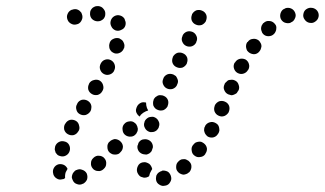

<svg xmlns="http://www.w3.org/2000/svg" viewBox="-20 -590 1068 631"><path d="M542 -10Q541 -15 538 -19Q536 -23 531 -26Q527 -28 522 -29Q517 -30 512 -29V-28Q507 -27 503 -24Q499 -22 496 -17Q493 -13 493 -8Q492 -3 493 2Q495 12 504 17Q513 23 523 20H524Q534 18 539 9Q545 0 542 -10ZM265 -20Q260 -29 250 -32Q241 -36 231 -31H230Q226 -29 223 -25Q219 -21 218 -17Q216 -12 216 -7Q217 -2 219 2Q223 12 233 15Q243 19 252 14H253Q262 9 266 0Q269 -10 265 -20ZM155 -18V-19Q152 -29 157 -38Q162 -47 172 -50Q181 -52 190 -48Q198 -44 202 -35Q199 -30 196 -24Q193 -15 194 -5Q194 -5 194 -5Q192 -3 190 -2Q188 -1 185 -1Q175 2 167 -3Q158 -8 155 -18ZM443 -9Q439 -11 436 -15Q433 -19 431 -24Q428 -34 433 -44Q437 -53 447 -56Q452 -57 457 -57Q462 -56 466 -54Q471 -52 474 -48Q477 -44 479 -39V-38Q479 -37 480 -36Q480 -35 480 -34Q478 -31 477 -29Q472 -21 470 -11Q469 -10 467 -9Q465 -8 462 -7Q458 -6 453 -6Q448 -7 443 -9ZM603 -58Q600 -62 595 -64Q591 -67 586 -67Q581 -67 576 -66Q571 -64 568 -61L567 -60Q559 -53 559 -43Q558 -32 565 -25Q568 -21 573 -19Q577 -17 582 -16Q587 -16 592 -18Q596 -19 600 -23H601Q608 -30 609 -40Q610 -51 603 -58ZM323 -70Q320 -74 315 -76Q311 -78 306 -78Q301 -79 296 -77Q291 -75 288 -72L287 -71Q279 -64 279 -54Q278 -44 285 -36Q288 -32 293 -30Q297 -28 302 -28Q307 -27 312 -29Q317 -31 320 -34L321 -35Q329 -42 329 -52Q330 -62 323 -70ZM650 -119Q646 -122 641 -124Q636 -125 631 -124Q626 -123 622 -121Q618 -118 615 -114L614 -113Q608 -105 610 -95Q611 -84 620 -78Q628 -72 638 -74Q649 -75 655 -84V-85Q661 -93 660 -103Q658 -113 650 -119ZM163 -88Q166 -84 169 -81Q173 -78 178 -77Q188 -74 197 -79Q206 -84 209 -94Q212 -104 207 -114Q202 -123 192 -125Q182 -128 173 -123Q164 -118 161 -108V-107Q160 -103 160 -98Q161 -93 163 -88ZM375 -126Q372 -129 367 -131Q362 -133 357 -133Q352 -132 348 -130Q343 -128 340 -124H339Q332 -116 333 -106Q333 -95 341 -88Q345 -85 350 -83Q354 -82 359 -82Q364 -82 369 -84Q373 -86 376 -90L377 -91Q384 -98 384 -109Q383 -119 375 -126ZM452 -83Q457 -82 461 -82Q466 -83 471 -86Q475 -89 478 -93Q480 -97 481 -102L482 -103Q484 -113 478 -122Q472 -130 462 -132Q457 -133 452 -132Q448 -132 443 -129Q439 -126 436 -122Q434 -118 433 -113L432 -112Q430 -102 436 -93Q442 -85 452 -83ZM700 -171Q699 -176 696 -180Q692 -184 688 -186Q679 -191 669 -188Q659 -185 654 -176V-175Q651 -171 651 -166Q650 -161 652 -156Q653 -152 656 -148Q659 -144 663 -141Q673 -136 683 -139Q692 -142 697 -151L698 -152Q700 -156 701 -161Q701 -166 700 -171ZM428 -151 427 -150Q421 -142 411 -141Q400 -140 392 -146Q384 -152 383 -162Q381 -173 387 -181L388 -182Q394 -190 405 -191Q415 -193 423 -186Q426 -184 428 -181Q430 -178 431 -175Q432 -171 433 -167Q433 -163 432 -159Q430 -155 428 -151ZM203 -149Q212 -144 222 -146Q232 -149 237 -158L238 -159Q243 -167 240 -177Q238 -188 229 -193Q220 -198 210 -196Q200 -193 195 -184L194 -183Q189 -175 191 -164Q194 -154 203 -149ZM470 -157Q475 -155 480 -156Q485 -156 489 -158Q494 -160 497 -164Q500 -167 502 -172V-173Q506 -183 501 -192Q497 -201 487 -205Q483 -207 478 -206Q473 -206 468 -204Q464 -202 460 -198Q457 -195 455 -190V-189Q451 -179 456 -170Q460 -161 470 -157ZM427 -224Q426 -229 428 -234Q429 -238 432 -243Q437 -250 445 -253Q452 -255 460 -253Q460 -243 463 -235Q465 -231 467 -227Q463 -226 459 -224Q450 -220 443 -213Q441 -210 439 -207Q438 -207 438 -207Q438 -208 438 -208Q433 -211 431 -215Q428 -219 427 -224ZM719 -256Q710 -260 700 -257Q691 -253 686 -244V-243Q682 -233 685 -224Q689 -214 698 -210Q708 -205 718 -209Q727 -213 732 -222V-223Q736 -232 733 -242Q729 -252 719 -256ZM242 -215Q251 -210 261 -212Q271 -215 277 -224Q280 -229 280 -234Q281 -239 280 -243Q279 -248 276 -252Q273 -256 268 -259Q259 -264 249 -262Q239 -259 234 -250V-249Q228 -240 231 -230Q233 -220 242 -215ZM484 -243Q486 -238 490 -234Q493 -231 498 -229Q507 -225 517 -228Q526 -232 531 -241V-242Q535 -252 532 -261Q528 -271 518 -275Q514 -277 509 -277Q504 -278 499 -276Q495 -274 491 -271Q487 -267 485 -263V-262Q483 -257 483 -252Q483 -247 484 -243ZM751 -326Q747 -328 742 -328Q737 -328 732 -327Q727 -325 724 -321Q720 -318 718 -314V-313Q713 -303 717 -294Q721 -284 730 -280Q735 -278 740 -277Q745 -277 749 -279Q754 -281 758 -284Q761 -288 763 -292L764 -293Q768 -302 764 -312Q761 -322 751 -326ZM282 -281Q290 -276 301 -278Q311 -281 316 -290Q322 -299 319 -309Q317 -319 308 -325Q299 -330 289 -327Q279 -325 273 -316V-315Q268 -306 270 -296Q273 -286 282 -281ZM529 -299Q538 -295 548 -298Q558 -302 562 -311V-312Q565 -317 565 -322Q565 -327 563 -331Q561 -336 558 -340Q554 -343 550 -345Q540 -349 531 -346Q521 -342 517 -333V-332Q512 -322 516 -313Q520 -303 529 -299ZM321 -347Q330 -342 340 -345Q350 -348 355 -357V-358Q360 -367 357 -377Q354 -387 345 -392Q336 -397 326 -394Q316 -391 311 -381Q306 -371 309 -362Q312 -352 321 -347ZM786 -395Q776 -399 766 -396Q757 -393 752 -384H751Q746 -374 749 -365Q752 -355 761 -350Q771 -345 780 -348Q790 -351 795 -360L796 -361Q801 -370 798 -380Q795 -390 786 -395ZM561 -369Q570 -365 580 -368Q589 -372 594 -381V-382Q598 -392 595 -401Q591 -411 581 -415Q572 -419 562 -416Q553 -412 548 -403V-402Q544 -392 547 -383Q551 -373 561 -369ZM839 -442Q838 -447 835 -451Q833 -455 829 -458Q820 -464 810 -462Q800 -461 794 -452H793Q790 -448 789 -443Q788 -438 789 -433Q790 -428 792 -424Q795 -420 799 -417Q808 -411 818 -412Q828 -414 834 -423Q837 -427 838 -432Q840 -437 839 -442ZM341 -428Q343 -424 347 -420Q351 -417 356 -415Q365 -412 375 -417Q384 -422 387 -431L388 -432Q389 -437 389 -442Q388 -447 386 -451Q384 -456 380 -459Q376 -462 372 -464Q362 -467 352 -462Q343 -458 340 -448V-447Q338 -442 339 -437Q339 -432 341 -428ZM592 -439Q601 -435 611 -438Q621 -442 625 -451V-452Q630 -462 626 -471Q622 -481 613 -485Q603 -489 594 -486Q584 -482 580 -473V-472Q575 -462 579 -453Q583 -443 592 -439ZM888 -496Q889 -501 887 -506Q885 -510 881 -514Q874 -521 864 -521Q854 -522 846 -514H845Q842 -510 840 -506Q838 -501 838 -496Q838 -491 840 -487Q841 -482 845 -478Q852 -471 862 -471Q873 -471 880 -478L881 -479Q884 -482 886 -487Q888 -491 888 -496ZM379 -492Q389 -496 392 -506Q395 -516 390 -525Q390 -526 390 -527Q385 -536 375 -539Q365 -542 356 -537Q347 -532 344 -522Q341 -512 346 -503Q346 -503 346 -503Q350 -494 360 -490Q370 -487 379 -492ZM624 -509Q633 -505 643 -508Q652 -512 657 -521V-522Q661 -532 658 -541Q654 -551 644 -555Q635 -559 625 -556Q616 -552 611 -543V-542Q607 -532 610 -523Q614 -513 624 -509ZM249 -544Q248 -549 244 -552Q241 -556 236 -558Q232 -560 227 -560Q222 -560 217 -558H216Q206 -554 202 -544Q198 -535 202 -525Q204 -520 207 -517Q211 -513 216 -511Q220 -509 225 -509Q230 -509 235 -511H236Q245 -515 249 -525Q253 -534 249 -544ZM950 -548Q946 -558 937 -562Q928 -566 918 -563L917 -562Q907 -559 903 -549Q899 -540 902 -530Q906 -520 915 -516Q925 -512 935 -515V-516Q945 -519 949 -529Q954 -538 950 -548ZM1027 -535Q1029 -545 1023 -554Q1017 -562 1007 -564H1006Q996 -566 987 -560Q979 -555 977 -544Q975 -534 981 -526Q987 -517 997 -515H998Q1008 -513 1016 -519Q1025 -525 1027 -535ZM318 -526Q322 -529 324 -534Q326 -538 326 -543Q327 -553 320 -561Q314 -569 303 -570H302Q297 -570 293 -569Q288 -567 284 -564Q280 -560 278 -556Q276 -552 276 -547Q275 -536 282 -528Q289 -521 299 -520H300Q305 -520 309 -521Q314 -523 318 -526Z"/></svg>

Font: FRB American Cursive Guidelines Arrows Dotted Black
Style: Bold Italic
Weight: 900
Italic angle: -25°
Version: Version 2.0;Modular Font Editor K font №1